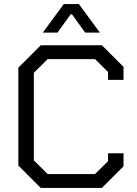

<svg xmlns="http://www.w3.org/2000/svg" viewBox="-20 -922 671 942"><path d="M70 -110V-590L180 -700H480L586 -594V-530H510V-569L446 -632H214L146 -565V-135L214 -68H446L510 -131V-170H586V-106L480 0H180ZM293 -902H367L470 -762H398L333 -852H327L262 -762H190Z"/></svg>

Font: Chakra Petch
Style: Regular
Weight: 400
Designer: Katatrad Aksorn Co.,Ltd.
Foundry: Cadson Demak Co.,Ltd.
Version: Version 1.000; ttfautohint (v1.6)